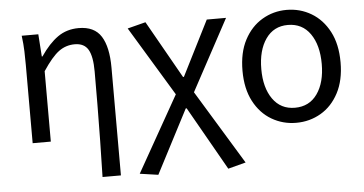

<svg xmlns="http://www.w3.org/2000/svg" viewBox="-49 -585 1638 864"><g transform="rotate(-5 770.0 -153.5)"><path d="M382 179Q384 99 385.5 16Q387 -67 387.5 -147Q388 -227 388 -297Q388 -365 370 -396Q352 -427 309 -427Q269 -427 237 -403.5Q205 -380 164 -318V0H82V-353Q82 -382 81 -415Q80 -448 75 -486H150L157 -385H160Q198 -441 238.5 -469.5Q279 -498 333 -498Q404 -498 434.5 -449.5Q465 -401 465 -308V179Z M633 191 550 179 743 -163 553 -477 635 -498 782 -238H786L911 -486H998L825 -165L1029 170L949 191L786 -96H782Z M1272 12Q1212 12 1161.5 -17.5Q1111 -47 1081 -104Q1051 -161 1051 -242Q1051 -324 1081 -381Q1111 -438 1161.5 -468Q1212 -498 1272 -498Q1333 -498 1383.5 -468Q1434 -438 1464 -381Q1494 -324 1494 -242Q1494 -161 1464 -104Q1434 -47 1383.5 -17.5Q1333 12 1272 12ZM1272 -56Q1337 -56 1373 -107Q1409 -158 1409 -242Q1409 -327 1373 -378.5Q1337 -430 1272 -430Q1208 -430 1172 -378.5Q1136 -327 1136 -242Q1136 -158 1172 -107Q1208 -56 1272 -56Z"/></g></svg>

Font: .
Style: 
Weight: 400
Designer: Paul D. Hunt, Dalton Maag
Foundry: Dalton Maag Ltd
Version: Version 1.200